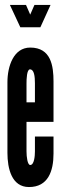

<svg xmlns="http://www.w3.org/2000/svg" viewBox="-20 -747 263 775"><path d="M143 -637 184 -727H119L102 -688L85 -727H20L62 -637ZM121 -196V-136C121 -117 118 -81 102 -81C91 -81 87 -114 87 -136V-255H196V-418C196 -481 186 -555 102 -555C35 -555 10 -480 10 -415V-130C10 -67 27 8 97 8C174 8 196 -56 196 -127V-196ZM87 -411C87 -427 88 -467 101 -467C118 -467 121 -438 121 -411V-334H87Z"/></svg>

Font: League Gothic Condensed
Style: Regular
Weight: 400
Width: 3
Designer: Tyler Finck
Foundry: The League of Moveable Type
Version: Version 1.001;PS 001.001;hotconv 1.0.56;makeotf.lib2.0.21325